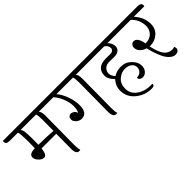

<svg xmlns="http://www.w3.org/2000/svg" viewBox="-20 -1303 2039 2039"><g transform="rotate(-45 1000.0 -283.0)"><path d="M419 -341 420 -513Q420 -580 410 -595H177Q192 -585 197 -546Q202 -507 202 -438.5Q202 -370 201 -350Q342 -348 419 -341ZM473 -515 469 -80Q469 -14 479 1Q471 5 462 5Q416 5 416 -71Q416 -147 418 -299H198Q188 -209 149 -209Q118 -209 89.5 -239.5Q61 -270 61 -299Q61 -350 148 -350Q150 -398 150 -421Q150 -581 137 -595H15Q-39 -595 -39 -633Q-39 -642 -37 -646H553Q607 -646 607 -608Q607 -599 605 -595H450Q473 -580 473 -515Z M971 -78 975 -513Q975 -580 965 -595H717Q759 -544 784 -473Q809 -402 809 -336Q809 -219 722 -219Q691 -219 663.5 -242.5Q636 -266 636 -291.5Q636 -317 648 -329Q660 -341 678.5 -341Q697 -341 715 -327.5Q733 -314 739 -291Q757 -323 757 -377Q757 -431 731.5 -494.5Q706 -558 670 -595H595Q541 -595 541 -633Q541 -642 543 -646H1108Q1162 -646 1162 -608Q1162 -599 1160 -595H1005Q1028 -580 1028 -515L1024 -80Q1024 -14 1034 1Q1026 5 1017 5Q971 5 971 -78Z M1355 -492 1422 -491Q1446 -491 1459.5 -502.5Q1473 -514 1473 -532Q1473 -571 1433 -595H1150Q1096 -595 1096 -633Q1096 -642 1098 -646H1595Q1649 -646 1649 -608Q1649 -599 1647 -595H1482Q1521 -558 1521 -510Q1521 -479 1498 -459.5Q1475 -440 1434 -440L1354 -441Q1311 -441 1287 -416Q1263 -391 1263 -357Q1263 -323 1296 -287Q1342 -318 1408.5 -318Q1475 -318 1524 -269.5Q1573 -221 1573 -166Q1573 -128 1550 -100Q1527 -72 1491 -72Q1472 -72 1458 -83Q1444 -94 1444 -114Q1482 -115 1504 -136Q1526 -157 1526 -191Q1526 -225 1497.5 -248Q1469 -271 1418 -271Q1367 -271 1320.5 -231.5Q1274 -192 1274 -118Q1274 -44 1337.5 2Q1401 48 1491 48Q1507 48 1515 47L1516 55Q1516 80 1474 80Q1375 80 1298 17Q1221 -46 1221 -143Q1221 -214 1271 -266Q1216 -321 1216 -374Q1216 -427 1249.5 -459.5Q1283 -492 1355 -492Z M1985 -646Q2039 -646 2039 -608Q2039 -599 2037 -595H1879Q1954 -513 1954 -413Q1954 -341 1904.5 -297Q1855 -253 1791 -253Q1780 -253 1775 -254Q1799 -142 1835 -100Q1870 -59 1922 -59Q1942 -59 1956 -66Q1963 -53 1963 -37Q1963 -21 1949 -8.5Q1935 4 1906.5 4Q1878 4 1848 -22Q1818 -48 1797 -90Q1758 -170 1739 -261Q1699 -272 1673 -299Q1647 -326 1647 -363Q1647 -383 1660.5 -398Q1674 -413 1693 -413Q1748 -413 1767 -307H1774Q1834 -308 1868.5 -344Q1903 -380 1903 -431Q1903 -482 1883.5 -525Q1864 -568 1831 -595H1637Q1583 -595 1583 -633Q1583 -642 1585 -646Z"/></g></svg>

Font: Laila Light
Style: Regular
Weight: 300
Designer: Hitesh Malaviya
Foundry: Indian Type Foundry
Version: Version 1.302;PS 1.0;hotconv 1.0.78;makeotf.lib2.5.61930; tt